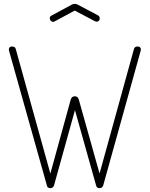

<svg xmlns="http://www.w3.org/2000/svg" viewBox="-20 -973 779 999"><path d="M242 -70 348 -455Q353 -472 370 -472Q385 -472 390 -455L498 -70L677 -718Q680 -731 696 -731Q713 -731 713 -715Q713 -712 712 -709L517 -8Q512 6 498 6Q483 6 480 -8L370 -400L261 -8Q256 6 242 6Q227 6 224 -8L27 -709Q26 -712 26 -715Q26 -731 43 -731Q59 -731 62 -718ZM369 -918 265 -862Q264 -862 261 -860.5Q258 -859 257 -859Q250 -859 244.5 -864.5Q239 -870 239 -878Q239 -888 248 -892L352 -948Q360 -953 369 -953Q378 -953 386 -948L490 -893Q499 -888 499 -876Q499 -869 494 -864.5Q489 -860 482 -860L473 -863Z"/></svg>

Font: Dosis
Style: ExtraLight
Weight: 250
Designer: Edgar Tolentino, Pablo Impallari, Igino Marini
Foundry: Edgar Tolentino, Pablo Impallari, Igino Marini
Version: Version 1.007